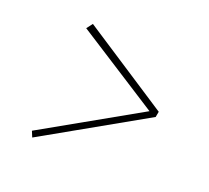

<svg xmlns="http://www.w3.org/2000/svg" viewBox="-72 -590 564 518"><g transform="rotate(20 210.0 -331.0)"><path d="M114 -503 362 -341 359 -325 65 -159 58 -176 338 -334 101 -486Z"/></g></svg>

Font: Fira Sans Extra Condensed Thin
Style: Italic
Weight: 250
Width: 3
Italic angle: -8°
Designer: Carrois Corporate & Edenspiekermann AG
Foundry: Carrois Corporate GbR & Edenspiekermann AG
Version: Version 4.203